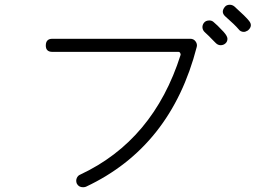

<svg xmlns="http://www.w3.org/2000/svg" viewBox="-20 -825 1074 807"><path d="M329 -38Q311 -38 303 -53Q298 -65 302.5 -76Q307 -87 317 -91Q625 -235 739 -594Q740 -597 737.5 -602Q735 -607 730 -607H200Q172 -607 172.5 -634.5Q173 -662 200 -662H780Q794 -662 802 -651Q810 -640 807 -628Q699 -208 341 -40Q335 -38 329 -38ZM887 -644 879 -652Q853 -679 842.5 -688Q832 -697 831 -708.5Q830 -720 837.5 -729.5Q845 -739 860 -739Q870 -739 877 -733Q891 -722 920 -691Q936 -673 936 -662Q936 -650 927.5 -642.5Q919 -635 907.5 -635Q896 -635 887 -644ZM1005 -691Q991 -691 983 -702Q968 -720 927 -756Q907 -774 925 -796Q932 -805 946 -805Q956 -805 965 -798Q1014 -754 1027 -737Q1044 -716 1022 -697Q1012 -691 1005 -691Z"/></svg>

Font: Shin Retro Maru Gothic Regular
Style: Regular
Weight: 400
Designer: Iose
Foundry: Typographish
Version: Version 1.002